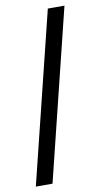

<svg xmlns="http://www.w3.org/2000/svg" viewBox="-85 -770 422 809"><g transform="rotate(-10 126.5 -365.0)"><path d="M72.1 0 251.9 -730H180.7L0.7 0Z"/></g></svg>

Font: Secuela Black
Style: Regular
Weight: 900
Designer: Fernando Haro
Foundry: deFharo
Version: Version 1.704